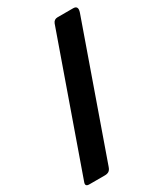

<svg xmlns="http://www.w3.org/2000/svg" viewBox="-187 -815 755 887"><g transform="rotate(-30 190.0 -371.0)"><path d="M17 0Q-5 0 1 -19L250 -724Q257 -742 276 -742H359Q387 -742 376 -709L135 -26Q130 -11 121.5 -5.5Q113 0 100 0H17Z"/></g></svg>

Font: Libre Franklin Thin Black
Style: Regular
Weight: 900
Version: Version 3.000